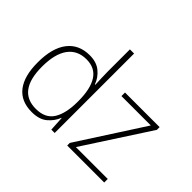

<svg xmlns="http://www.w3.org/2000/svg" viewBox="-156 -1024 1299 1299"><g transform="rotate(45 493.5 -375.0)"><path d="M263 10Q160 10 107 -58Q54 -126 54 -257Q54 -394 110 -467Q166 -540 270 -540Q335 -540 375.5 -506.5Q416 -473 433 -425H437Q436 -454 434.5 -485Q433 -516 433 -544V-760H473V0H441L435 -105H433Q415 -58 374.5 -24Q334 10 263 10ZM267 -25Q357 -25 395.5 -86.5Q434 -148 434 -260V-266Q434 -382 395 -443.5Q356 -505 273 -505Q187 -505 141 -442Q95 -379 95 -256Q95 -25 267 -25ZM947 0H593V-25L897 -496H616V-530H947V-504L642 -34H947Z"/></g></svg>

Font: Noto Sans Disp ExtLt
Style: Regular
Weight: 200
Designer: Monotype Design Team
Foundry: Monotype Imaging Inc.
Version: Version 2.000;GOOG;noto-source:20170915:90ef993387c0